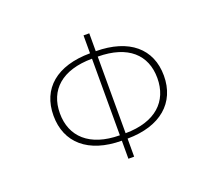

<svg xmlns="http://www.w3.org/2000/svg" viewBox="-124 -913 1248 1100"><g transform="rotate(-20 500.0 -363.0)"><path d="M482 13H517V-97C719 -98 836 -201 836 -365C836 -530 719 -629 517 -630V-739H482V-630C278 -629 163 -530 163 -365C163 -201 278 -98 482 -97ZM482 -130C298 -131 202 -224 202 -365C202 -507 298 -596 482 -597ZM517 -597C701 -596 796 -507 796 -365C796 -224 701 -131 517 -130Z"/></g></svg>

Font: Harano Aji Gothic CN ExtraLight
Style: Regular
Weight: 250
Foundry: Masamichi Hosoda
Version: HaranoAjiGothicCN-ExtraLight version 20230610;ttx 4.39.4